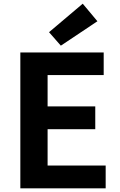

<svg xmlns="http://www.w3.org/2000/svg" viewBox="-20 -1026 654 1046"><path d="M90.8 0V-740.2H544.9V-617.2H239.3V-446.3H499V-322.3H239.3V-124H555.7V0ZM311.5 -777.3 247.1 -850.6 430.7 -1005.9 510.7 -910.2Z"/></svg>

Font: Nasu
Style: Bold
Weight: 700
Designer: Ryoko NISHIZUKA (kana &amp; ideographs); Paul D. Hunt (Latin, Greek &amp; Cyrillic); Wenlong ZHANG (bopomofo); Sandoll C
Version: Version 2014.1215